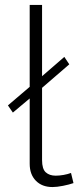

<svg xmlns="http://www.w3.org/2000/svg" viewBox="-20 -750 317 776"><path d="M32 -295 12 -324 100 -399V-730H150V-442L240 -520L260 -490L150 -395V-103Q150 -67 165 -53.5Q180 -40 205 -40Q220 -40 237 -43Q254 -46 267 -51L277 -10Q260 -4 235 1Q210 6 192 6Q150 6 125 -19.5Q100 -45 100 -88V-352Z"/></svg>

Font: Raleway Light
Style: Regular
Weight: 300
Designer: Matt McInerney, Pablo Impallari, Rodrigo Fuenzalida
Foundry: Matt McInerney, Pablo Impallari, Rodrigo Fuenzalida
Version: Version 4.026